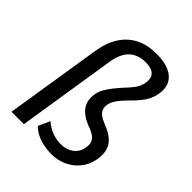

<svg xmlns="http://www.w3.org/2000/svg" viewBox="-204 -829 953 953"><g transform="rotate(45 273.0 -352.0)"><path d="M319 9Q291 9 262.5 3Q234 -3 211 -15Q188 -27 173 -43L201 -104Q227 -81 257 -70Q287 -59 317 -59Q356 -59 383 -78.5Q410 -98 417 -132Q422 -157 416.5 -172.5Q411 -188 395.5 -199.5Q380 -211 351 -221Q294 -244 273.5 -278Q253 -312 263 -360Q268 -381 279 -399.5Q290 -418 306 -438Q322 -458 341 -479Q364 -503 378.5 -522.5Q393 -542 399 -567Q405 -595 397.5 -612.5Q390 -630 372.5 -637.5Q355 -645 328 -645Q275 -645 242 -614Q209 -583 199 -514L118 0H31L111 -505Q122 -575 152 -621Q182 -667 228.5 -690Q275 -713 337 -713Q391 -713 426.5 -697.5Q462 -682 477.5 -651.5Q493 -621 484 -574Q479 -553 470 -534.5Q461 -516 445.5 -497Q430 -478 404 -452Q384 -432 371.5 -416.5Q359 -401 352.5 -389.5Q346 -378 343 -366Q339 -346 343.5 -331Q348 -316 363 -304.5Q378 -293 406 -282Q466 -259 487.5 -222Q509 -185 497 -127Q488 -86 462 -55Q436 -24 399 -7.5Q362 9 319 9Z"/></g></svg>

Font: Nunito Sans 10pt Condensed Medium
Style: Italic
Weight: 500
Width: 3
Italic angle: -9°
Designer: Vernon Adams
Foundry: Vernon Adams
Version: Version 3.101;gftools[0.9.27]